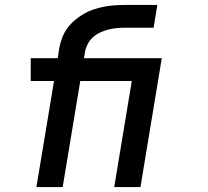

<svg xmlns="http://www.w3.org/2000/svg" viewBox="-20 -755 840 775"><path d="M127 0 198 -428H104V-520H213L219 -560Q223 -581 230.5 -601.5Q238 -622 251 -640Q264 -658 281.5 -673Q299 -688 318 -699Q337 -710 358 -717Q379 -724 400 -728Q421 -732 441.5 -733.5Q462 -735 483 -735H615L600 -643H483Q467 -643 450.5 -641.5Q434 -640 417 -635.5Q400 -631 384.5 -624Q369 -617 355.5 -605Q342 -593 334 -577Q326 -561 323 -545L319 -520H527V-428H304L233 0ZM441 0 512 -428H403V-520H633L547 0Z"/></svg>

Font: Iosevka Aile Semibold
Style: Italic
Weight: 600
Italic angle: -9°
Designer: Belleve Invis
Foundry: Belleve Invis
Version: Version 31.1.0; ttfautohint (v1.8.4)